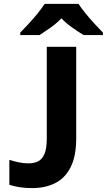

<svg xmlns="http://www.w3.org/2000/svg" viewBox="-20 -954 548 985"><path d="M145 11Q107 11 78 6Q49 1 28 -6V-134Q50 -127 74.5 -121.5Q99 -116 127 -116Q154 -116 175 -126Q196 -136 208 -164Q220 -192 220 -244V-714H371V-245Q371 -153 342.5 -96.5Q314 -40 263 -14.5Q212 11 145 11ZM383 -934Q397 -912 419.5 -884.5Q442 -857 466 -831Q490 -805 508 -787V-774H409Q383 -790 352 -811.5Q321 -833 295 -860Q269 -833 239 -812Q209 -791 183 -774H84V-787Q103 -806 126.5 -831.5Q150 -857 172.5 -884.5Q195 -912 209 -934Z"/></svg>

Font: Noto IKEA Latin
Style: Bold
Weight: 700
Designer: Monotype Design Team
Foundry: Monotype Imaging Inc.
Version: Version 1.0